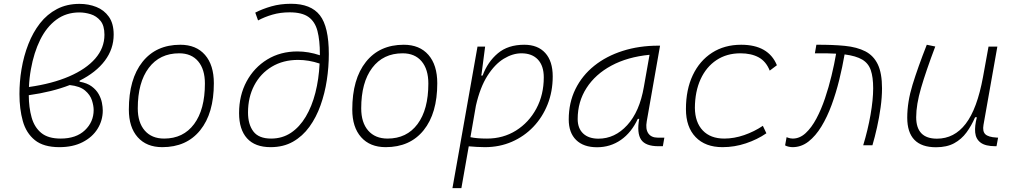

<svg xmlns="http://www.w3.org/2000/svg" viewBox="-20 -762 5313 1007"><path d="M397.5 -338.9V-333.5Q437 -326.7 460.9 -308.8Q484.9 -291 497.6 -268.3Q510.3 -245.6 514.6 -222.9Q519 -200.2 519 -182.6Q519 -130.4 491.7 -86.4Q464.4 -42.5 413.3 -16.4Q362.3 9.8 291.5 9.8Q208.5 9.8 162.8 -27.1Q117.2 -64 99.6 -127.2Q82 -190.4 82 -269Q82 -299.8 84.5 -332Q86.9 -364.3 92.8 -398.9Q104.5 -468.8 128.7 -530.5Q152.8 -592.3 189.9 -639.9Q227.1 -687.5 278.8 -714.6Q330.6 -741.7 397 -741.7Q444.3 -741.7 485.1 -725.6Q525.9 -709.5 551 -674.1Q576.2 -638.7 576.2 -580.6Q576.2 -505.4 530 -443.8Q483.9 -382.3 397.5 -338.9ZM131.8 -305.7Q253.4 -322.8 342.3 -361.1Q431.2 -399.4 479.5 -454.8Q527.8 -510.3 527.8 -579.6Q527.8 -627.9 506.8 -653.1Q485.8 -678.2 455.6 -687.5Q425.3 -696.8 396.5 -696.8Q327.1 -696.8 275.6 -658.7Q224.1 -620.6 190.9 -553.5Q157.7 -486.3 142.1 -398.9Q133.8 -353 131.8 -305.7ZM345.7 -315.9Q252.9 -279.8 130.9 -262.7Q131.3 -197.8 145.8 -146.2Q160.2 -94.7 196.3 -64.9Q232.4 -35.2 297.9 -35.2Q379.4 -35.2 425.3 -78.9Q471.2 -122.6 471.2 -185.1Q471.2 -207.5 462.2 -235.8Q453.1 -264.2 426.3 -287.1Q399.4 -310.1 345.7 -315.9Z M831.1 9.8Q748.5 9.8 702.1 -42.5Q655.8 -94.7 655.8 -187.5Q655.8 -347.7 727.3 -437.5Q798.8 -527.3 925.8 -527.3Q1008.8 -527.3 1055.2 -474.1Q1101.6 -420.9 1101.6 -325.2Q1101.6 -167.5 1030 -78.9Q958.5 9.8 831.1 9.8ZM840.8 -35.2Q941.4 -35.2 998 -111.3Q1054.7 -187.5 1054.7 -323.7Q1054.7 -398.4 1019.3 -440.4Q983.9 -482.4 919.9 -482.4Q817.9 -482.4 760.3 -406Q702.6 -329.6 702.6 -193.8Q702.6 -119.1 739.3 -77.1Q775.9 -35.2 840.8 -35.2Z M1399.4 9.8Q1317.4 9.8 1275.6 -36.6Q1233.9 -83 1233.9 -168.9Q1233.9 -261.7 1273.2 -334.7Q1312.5 -407.7 1381.6 -450Q1450.7 -492.2 1540 -492.2Q1598.1 -492.2 1657.7 -472.2Q1657.7 -475.1 1657.7 -478Q1657.7 -550.8 1645 -599.6Q1632.3 -648.4 1598.1 -672.9Q1564 -697.3 1499 -697.3Q1450.7 -697.3 1409.2 -685.3Q1367.7 -673.3 1333.5 -654.8L1318.8 -695.8Q1356.4 -715.3 1403.6 -728.8Q1450.7 -742.2 1506.3 -742.2Q1610.8 -742.2 1657.7 -681.9Q1704.6 -621.6 1704.6 -478.5Q1704.6 -410.6 1694.1 -341.6Q1683.6 -272.5 1661.1 -209.5Q1638.7 -146.5 1602.8 -96.9Q1566.9 -47.4 1516.6 -18.8Q1466.3 9.8 1399.4 9.8ZM1656.2 -428.7Q1599.6 -447.8 1543.5 -447.8Q1464.8 -447.8 1405.5 -412.1Q1346.2 -376.5 1313.5 -314.2Q1280.8 -252 1280.8 -171.9Q1280.8 -109.4 1309.1 -72.3Q1337.4 -35.2 1401.9 -35.2Q1460.4 -35.2 1505.9 -65.4Q1551.3 -95.7 1583.5 -149.7Q1615.7 -203.6 1634 -275.1Q1652.3 -346.7 1656.2 -428.7Z M2002.9 9.8Q1920.4 9.8 1874 -42.5Q1827.6 -94.7 1827.6 -187.5Q1827.6 -347.7 1899.2 -437.5Q1970.7 -527.3 2097.7 -527.3Q2180.7 -527.3 2227.1 -474.1Q2273.4 -420.9 2273.4 -325.2Q2273.4 -167.5 2201.9 -78.9Q2130.4 9.8 2002.9 9.8ZM2012.7 -35.2Q2113.3 -35.2 2169.9 -111.3Q2226.6 -187.5 2226.6 -323.7Q2226.6 -398.4 2191.2 -440.4Q2155.8 -482.4 2091.8 -482.4Q1989.7 -482.4 1932.1 -406Q1874.5 -329.6 1874.5 -193.8Q1874.5 -119.1 1911.1 -77.1Q1947.8 -35.2 2012.7 -35.2Z M2399.9 224.6H2353L2393.1 -0.5Q2392.6 -0.5 2392.1 -0.5L2393.1 -1.5L2484.4 -517.6H2524.4L2505.9 -375.5L2503.9 -365.7H2511.2Q2537.6 -437.5 2591.1 -482.4Q2644.5 -527.3 2729.5 -527.3Q2800.8 -527.3 2839.8 -484.1Q2878.9 -440.9 2878.9 -361.3Q2878.9 -282.2 2852.1 -214.6Q2825.2 -147 2777.1 -96.7Q2729 -46.4 2664.3 -18.3Q2599.6 9.8 2523.4 9.8Q2502 9.8 2481 8.5Q2460 7.3 2438.5 5.4ZM2447.3 -42.5Q2481.4 -35.2 2534.2 -35.2Q2619.1 -35.2 2686.5 -77.4Q2753.9 -119.6 2793 -192.4Q2832 -265.1 2832 -356.4Q2832 -416.5 2801.3 -449.5Q2770.5 -482.4 2714.8 -482.4Q2668.9 -482.4 2622.1 -453.9Q2575.2 -425.3 2536.6 -364.7Q2498 -304.2 2476.1 -208Z M3111.3 10.3Q3040.5 10.3 3001.7 -27.8Q2962.9 -65.9 2962.9 -135.3Q2962.9 -223.1 2998 -294.7Q3033.2 -366.2 3096.7 -417Q3160.2 -467.8 3246.1 -495.1Q3332 -522.5 3433.1 -522.5H3441.9L3372.1 -126Q3364.7 -85.4 3380.1 -62.7Q3395.5 -40 3430.2 -40H3464.4L3456.5 4.9H3433.6Q3365.7 4.9 3342.5 -29.5Q3319.3 -64 3332.5 -138.7H3325.2Q3292 -66.9 3236.6 -28.3Q3181.2 10.3 3111.3 10.3ZM3118.7 -34.7Q3204.6 -34.7 3269.5 -105.5Q3334.5 -176.3 3356.9 -306.2L3386.7 -474.6Q3271.5 -463.4 3187 -418Q3102.5 -372.6 3056.2 -300.5Q3009.8 -228.5 3009.8 -137.7Q3009.8 -88.9 3038.6 -61.8Q3067.4 -34.7 3118.7 -34.7Z M3778.8 -35.2Q3830.1 -35.2 3883.1 -53.5Q3936 -71.8 3981 -102.1L3999.5 -63Q3952.1 -30.3 3892.3 -10.3Q3832.5 9.8 3769.5 9.8Q3679.2 9.8 3628.4 -43Q3577.6 -95.7 3577.6 -189.9Q3577.6 -292 3613.5 -367.7Q3649.4 -443.4 3714.6 -485.4Q3779.8 -527.3 3867.2 -527.3Q4010.3 -527.3 4054.7 -419.9L4017.1 -391.6Q3997.6 -440.4 3958.7 -461.4Q3919.9 -482.4 3863.3 -482.4Q3791.5 -482.4 3737.8 -446.8Q3684.1 -411.1 3654.5 -346.7Q3625 -282.2 3624.5 -195.8Q3625.5 -120.1 3666 -77.6Q3706.5 -35.2 3778.8 -35.2Z M4507.3 0Q4531.7 -80.1 4545.7 -159.7Q4559.6 -239.3 4559.6 -298.8Q4559.6 -357.4 4547.1 -393.8Q4534.7 -430.2 4502.2 -449.5Q4469.7 -468.8 4409.7 -476.6Q4398.4 -411.1 4381.6 -342.8Q4364.7 -274.4 4341.6 -211.4Q4318.4 -148.4 4288.1 -98.6Q4257.8 -48.8 4220.2 -19.5Q4182.6 9.8 4136.7 9.8Q4128.9 9.8 4117.4 7.6Q4106 5.4 4097.7 0.5L4105.5 -42.5Q4118.2 -37.6 4125.5 -36.4Q4132.8 -35.2 4137.7 -35.2Q4174.3 -35.2 4205.3 -63.7Q4236.3 -92.3 4261.7 -139.9Q4287.1 -187.5 4306.9 -246.1Q4326.7 -304.7 4341.3 -365.5Q4356 -426.3 4365.2 -480.5Q4341.3 -481.9 4313.5 -482.4Q4285.6 -482.9 4253.9 -482.4L4261.7 -527.3Q4346.7 -527.8 4410.9 -521.5Q4475.1 -515.1 4518.6 -492.7Q4562 -470.2 4584 -424.1Q4606 -377.9 4606 -298.8Q4606 -251.5 4598.6 -198.5Q4591.3 -145.5 4579.8 -94.2Q4568.4 -43 4555.7 0Z M4889.2 10.3Q4738.3 10.3 4738.3 -145Q4738.3 -227.1 4766.1 -317.6Q4793.9 -408.2 4840.8 -527.3L4885.3 -518.1Q4836.4 -388.7 4810.8 -300.8Q4785.2 -212.9 4785.2 -147.5Q4785.2 -34.7 4894 -34.7Q4984.9 -34.7 5044.9 -112.8Q5105 -190.9 5135.7 -358.4L5164.6 -517.6H5210.9L5138.2 -106.9Q5132.3 -73.2 5147.7 -58.1Q5163.1 -43 5206.1 -40.5L5214.8 -40L5206.5 4.9H5201.2Q5148.4 4.9 5123.3 -13.9Q5098.1 -32.7 5094.7 -66.7Q5091.3 -100.6 5103.5 -147H5094.2Q5075.2 -103 5049.1 -67.4Q5022.9 -31.7 4984.4 -10.7Q4945.8 10.3 4889.2 10.3Z"/></svg>

Font: Cascadia Mono ExtraLight
Style: Italic
Weight: 200
Italic angle: -10°
Monospace: yes
Designer: Aaron Bell
Foundry: Saja Typeworks
Version: Version 2404.023; ttfautohint (v1.8.4)